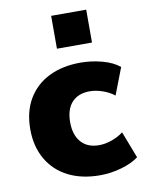

<svg xmlns="http://www.w3.org/2000/svg" viewBox="-84 -793 652 863"><g transform="rotate(-10 242.0 -361.0)"><path d="M303 11Q220 11 158.5 -20Q97 -51 63 -109.5Q29 -168 29 -247Q29 -327 63 -384.5Q97 -442 158.5 -472.5Q220 -503 303 -503Q352 -503 401 -490Q450 -477 480 -452L433 -330Q410 -348 379.5 -358.5Q349 -369 322 -369Q269 -369 240 -337.5Q211 -306 211 -247Q211 -189 240 -156Q269 -123 322 -123Q349 -123 379.5 -133.5Q410 -144 433 -162L480 -40Q450 -17 401 -3Q352 11 303 11ZM210 -583V-733H370V-583Z"/></g></svg>

Font: Nunito Sans 12pt Black
Style: Regular
Weight: 900
Designer: Vernon Adams
Foundry: Vernon Adams
Version: Version 3.101;gftools[0.9.27]